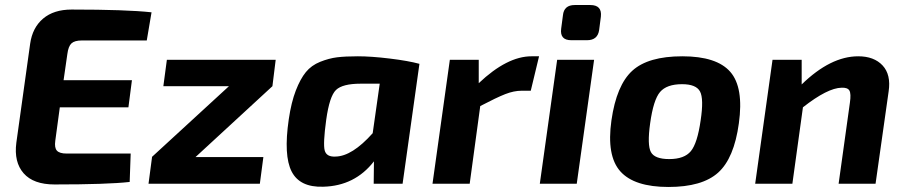

<svg xmlns="http://www.w3.org/2000/svg" viewBox="-20 -731 3602 764"><path d="M564 -570H306Q277 -570 264.5 -558.5Q252 -547 248 -516L233 -412H505L491 -304H218L200 -171Q196 -143 206.5 -131.5Q217 -120 245 -120H500L496 -7Q408 3 197 3Q113 3 74 -41.5Q35 -86 45 -163L100 -557Q109 -621 151.5 -657Q194 -693 265 -693Q483 -693 583 -682Z M1064 -388 758 -106H1028L1014 0H571L585 -106H584L891 -388H630L644 -493H1077Z M1582 0H1467L1468 -89Q1392 9 1266 12Q1173 15 1140.5 -48.5Q1108 -112 1129 -256Q1139 -324 1157 -370.5Q1175 -417 1197 -444Q1219 -471 1254 -485Q1289 -499 1321.5 -503Q1354 -507 1404 -507Q1457 -507 1531 -498Q1605 -489 1649 -477ZM1491 -398H1415Q1343 -398 1317 -373Q1291 -348 1278 -254Q1265 -159 1272 -132.5Q1279 -106 1315 -108Q1381 -109 1463 -201Z M2125 -507 2092 -370H2056Q2025 -370 1990.5 -356.5Q1956 -343 1891 -309L1849 0H1701L1770 -493H1885V-400Q1998 -507 2095 -507Z M2267 -711H2329Q2376 -711 2371 -665L2364 -611Q2358 -571 2316 -571H2253Q2207 -571 2213 -617L2220 -670Q2224 -711 2267 -711ZM2275 0H2128L2197 -493H2344Z M2695 -507Q2832 -507 2886 -445Q2940 -383 2920 -240Q2901 -101 2837.5 -44Q2774 13 2640 13Q2504 13 2448.5 -49Q2393 -111 2413 -252Q2433 -392 2496 -449.5Q2559 -507 2695 -507ZM2694 -396Q2633 -396 2606.5 -365Q2580 -334 2567 -240Q2555 -154 2570 -126Q2585 -98 2643 -98Q2703 -98 2729 -129.5Q2755 -161 2768 -252Q2781 -338 2765.5 -367Q2750 -396 2694 -396Z M3170 -493V-395Q3285 -507 3395 -507Q3458 -507 3492 -470.5Q3526 -434 3516 -367L3464 0H3317L3362 -323Q3367 -358 3360 -370.5Q3353 -383 3329 -382Q3273 -381 3175 -304L3133 0H2985L3054 -493Z"/></svg>

Font: Ezarion
Style: Bold Italic
Weight: 700
Italic angle: -8°
Designer: Natanael Gama
Version: Version 1.001;PS 001.001;hotconv 1.0.70;makeotf.lib2.5.58329